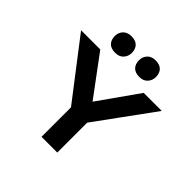

<svg xmlns="http://www.w3.org/2000/svg" viewBox="-227 -1107 1301 1301"><g transform="rotate(45 423.5 -456.5)"><path d="M358 0V-329L372 -264L37 -700H221L469 -366L402 -367L637 -700H810L500 -274L509 -337V0ZM539 -755Q499 -755 478.5 -776.5Q458 -798 458 -834Q458 -867 479 -890Q500 -913 539 -913Q579 -913 599.5 -892Q620 -871 620 -834Q620 -802 599 -778.5Q578 -755 539 -755ZM308 -755Q267 -755 246.5 -776.5Q226 -798 226 -834Q226 -867 247 -890Q268 -913 308 -913Q348 -913 368.5 -892Q389 -871 389 -834Q389 -802 368 -778.5Q347 -755 308 -755Z"/></g></svg>

Font: Lexend Giga SemiBold
Style: Regular
Weight: 600
Designer: Bonnie Shaver-Troup, Thomas Jockin
Foundry: Lexend
Version: Version 1.007